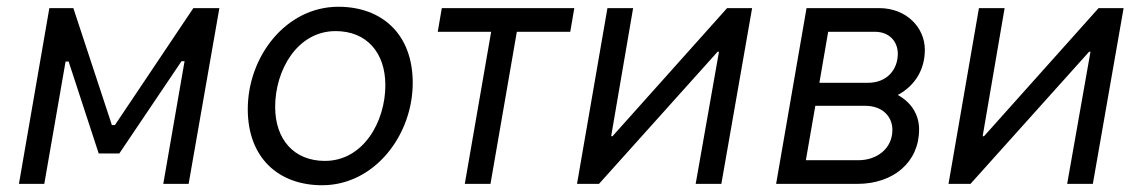

<svg xmlns="http://www.w3.org/2000/svg" viewBox="-20 -544 3379 568"><path d="M36 0H111L174 -362H183L272 -90H333L517 -363H526L463 0H538L629 -520H552L320 -174H311L197 -520H126Z M933 4C1088 4 1201 -144 1201 -299C1201 -443 1110 -524 981 -524C826 -524 713 -377 713 -221C713 -77 804 4 933 4ZM941 -68C850 -68 794 -131 794 -228C794 -336 859 -452 973 -452C1064 -452 1120 -389 1120 -292C1120 -184 1055 -68 941 -68Z M1275 -450H1433L1355 0H1431L1509 -450H1667L1679 -520H1287Z M1687 0H1752L2103 -391H2107L2038 0H2114L2205 -520H2131L1792 -141H1788L1853 -520H1777Z M2276 0H2516C2624 0 2699 -65 2699 -161C2699 -205 2676 -241 2636 -263C2689 -292 2716 -340 2716 -397C2716 -462 2662 -520 2581 -520H2366ZM2364 -70 2392 -231H2539C2592 -231 2620 -198 2620 -160C2620 -104 2574 -70 2519 -70ZM2404 -299 2430 -450H2568C2612 -450 2636 -420 2636 -385C2636 -339 2605 -299 2547 -299Z M2786 0H2851L3202 -391H3206L3137 0H3213L3304 -520H3230L2891 -141H2887L2952 -520H2876Z"/></svg>

Font: Fixel Text 20240404
Style: Italic
Weight: 400
Width: 4
Italic angle: -10°
Designer: AlfaBravo + MacPaw
Foundry: Kyrylo Tkachov, Marchela Mozhyna, Serhii Makarenko, Maria Weinstein, Zakhar Kryvoshyya
Version: Version 1.211;Glyphs 3.2 (3225)